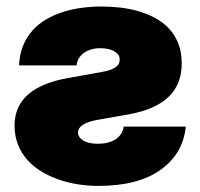

<svg xmlns="http://www.w3.org/2000/svg" viewBox="-20 -573 628 602"><path d="M191.8 -328.1 302.6 -348Q318.2 -350.9 328.5 -354.9Q338.8 -359 344.8 -364Q350.9 -369 353.2 -374.6Q355.5 -380.3 355.1 -386.4Q355.5 -394.9 350.7 -401.5Q345.9 -408 337.5 -412.6Q329.2 -417.3 318 -419.6Q306.8 -421.9 294 -421.9Q279.5 -421.9 266.5 -418.1Q253.6 -414.4 243.6 -407.5Q233.7 -400.6 227.5 -390.6Q221.2 -380.7 220.2 -367.9H39.8Q41.2 -403.1 52.6 -430.4Q63.9 -457.7 82.6 -478.2Q101.2 -498.6 125.9 -512.8Q150.6 -527 178.8 -535.9Q207 -544.7 237.6 -548.7Q268.1 -552.6 298.3 -552.6Q327.4 -552.6 357.2 -549.2Q387.1 -545.8 415 -537.6Q442.8 -529.5 467.3 -516.2Q491.8 -502.8 510.1 -483.1Q528.4 -463.4 539.1 -436.6Q549.7 -409.8 549.7 -375Q550.8 -244 383.5 -214.5L286.9 -197.4Q225.5 -186.8 224.4 -157.7Q224.8 -149.1 229.6 -142.6Q234.4 -136 242.7 -131.4Q251.1 -126.8 262.4 -124.5Q273.8 -122.2 286.9 -122.2Q320.3 -122.2 342.2 -136.2Q364 -150.2 367.9 -176.1H562.5Q554.3 -91.6 484.4 -41.2Q413.7 9.9 288.4 9.9Q259.2 9.9 228.5 5.5Q197.8 1.1 168.7 -8.5Q139.6 -18.1 113.5 -33.2Q87.4 -48.3 67.8 -69.4Q48.3 -90.6 36.9 -118.1Q25.6 -145.6 25.6 -180.4Q26.6 -298.3 191.8 -328.1Z"/></svg>

Font: Inter P Black
Style: Regular
Weight: 900
Designer: Rasmus Andersson
Foundry: rsms
Version: Version 3.018;git-588b23468